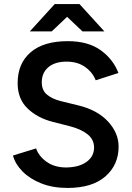

<svg xmlns="http://www.w3.org/2000/svg" viewBox="-20 -915 650 947"><path d="M313 12Q240 12 183.5 -10.5Q127 -33 91 -69.5Q55 -106 44 -148L158 -183Q171 -145 209 -117.5Q247 -90 303 -89Q368 -89 406 -116Q444 -143 444 -187Q444 -227 412 -252.5Q380 -278 326 -292L240 -314Q165 -333 116 -380Q67 -427 67 -505Q67 -602 131 -657Q195 -712 314 -712Q415 -712 477 -667Q539 -622 564 -555L452 -519Q437 -558 400 -584.5Q363 -611 308 -611Q251 -611 218.5 -583.5Q186 -556 186 -509Q186 -470 211.5 -448.5Q237 -427 281 -416L367 -395Q461 -372 513 -315.5Q565 -259 565 -192Q565 -102 500 -45Q435 12 313 12ZM127 -760 250 -895H372L495 -760H387L311 -832L235 -760Z"/></svg>

Font: Figtree SemiBold
Style: Regular
Weight: 600
Designer: Erik Kennedy
Foundry: Erik Kennedy
Version: Version 2.001; ttfautohint (v1.8.4.7-5d5b);gftools[0.9.27]